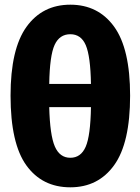

<svg xmlns="http://www.w3.org/2000/svg" viewBox="-20 -781 599 819"><path d="M280 18Q160 18 92.5 -75.5Q25 -169 25 -373Q25 -572 93 -666.5Q161 -761 280 -761Q399 -761 467 -667Q535 -573 535 -373Q535 -171 467 -76.5Q399 18 280 18ZM368 -423Q366 -541 346 -588Q326 -635 280 -635Q234 -635 213 -589.5Q192 -544 190 -423ZM280 -108Q325 -108 345.5 -155Q366 -202 368 -324H190Q193 -204 214 -156Q235 -108 280 -108Z"/></svg>

Font: Trujillo ExtraBold
Style: Regular
Weight: 800
Designer: Fira Sans original fonts by bBox Type GmbH, Carrois Corporate GbR, & Edenspiekermann AG / Changes by Cristiano Sobral
Foundry: Fira Sans original fonts by bBox Type GmbH, Carrois Corporate GbR, & Edenspiekermann AG / Changes by Cristiano Sobral
Version: Version 4.301;July 28, 2020;FontCreator 13.0.0.2655 64-bit